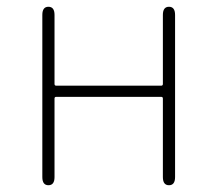

<svg xmlns="http://www.w3.org/2000/svg" viewBox="-20 -547 642 567"><path d="M123 0Q105 0 105 -24V-503Q105 -527 123 -527Q141 -527 141 -503V-299Q141 -294 146 -294H456Q461 -294 461 -299V-503Q461 -527 479 -527Q497 -527 497 -503V-24Q497 0 479 0Q461 0 461 -24V-256Q461 -261 456 -261H146Q141 -261 141 -256V-24Q141 0 123 0Z"/></svg>

Font: Resource Han Rounded JP ExtraLight
Style: Regular
Weight: 250
Designer: Cyano Hao (round all glyphs); Ryoko NISHIZUKA 西塚涼子 (kana, bopomofo & ideographs); Paul D. Hunt (Latin, Greek & Cyrillic)
Foundry: Cyano Hao
Version: 0.990